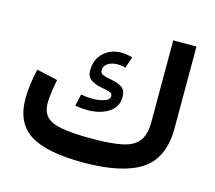

<svg xmlns="http://www.w3.org/2000/svg" viewBox="-97 -788 1019 908"><g transform="rotate(15 412.5 -334.0)"><path d="M335.4 -244.6Q309.6 -244.6 275.9 -250L289.1 -308.1Q316.9 -302.7 343.8 -302.7Q376 -302.7 402.3 -311Q428.7 -319.3 428.7 -338.4Q428.7 -350.6 415.5 -355.2Q402.3 -359.9 376.5 -364.3Q342.3 -370.6 321.5 -384.3Q300.8 -397.9 300.8 -430.2Q300.8 -483.4 335.4 -516.1Q370.1 -548.8 421.9 -548.8Q448.2 -548.8 477.1 -540.5L458.5 -484.9Q439.5 -490.7 418.5 -490.7Q391.6 -490.7 372.3 -478.5Q353 -466.3 353 -444.3Q353 -429.2 366.9 -423.6Q380.9 -418 410.6 -412.6Q442.4 -407.2 461.9 -393.8Q481.4 -380.4 481.4 -347.2Q481.4 -297.9 439.7 -271.2Q397.9 -244.6 335.4 -244.6ZM390.6 -119.6Q484.9 -119.6 540 -131.3Q595.2 -143.1 619.4 -175.3Q643.6 -207.5 643.6 -269.5V-668.5H757.3V-269.5Q757.3 -121.6 664.3 -60.8Q571.3 0 381.3 0Q202.1 0 120.8 -51.3Q39.6 -102.5 39.6 -223.1Q39.6 -255.4 44.9 -294.2Q50.3 -333 58.6 -368.2L161.6 -345.2Q155.8 -316.9 151.1 -283Q146.5 -249 146.5 -229Q146.5 -187 168.5 -163.1Q190.4 -139.2 243.9 -129.4Q297.4 -119.6 390.6 -119.6Z"/></g></svg>

Font: Estedad-FD SemiBold
Style: Regular
Weight: 600
Designer: Amin Abedi
Version: Version 7.3